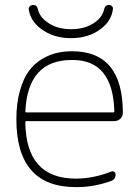

<svg xmlns="http://www.w3.org/2000/svg" viewBox="-20 -764 558 773"><path d="M82 -315.4Q82 -311.5 85.9 -311.5H435.5Q440.4 -311.5 440.4 -315.4Q434.6 -522.5 272.5 -522.5Q271.5 -522.5 270.5 -522.5Q269.5 -522.5 268.6 -522.5Q91.8 -522.5 82 -315.4ZM95.7 -726.6Q94.7 -733.4 100.1 -738.8Q105.5 -744.1 113.3 -744.1Q128.9 -744.1 132.8 -726.6Q139.6 -696.3 169.9 -674.8Q208 -646.5 266.1 -646.5Q324.2 -646.5 363.3 -674.8Q393.6 -697.3 399.4 -727.5Q403.3 -744.1 418 -744.1Q425.8 -744.1 430.7 -739.3Q435.5 -734.4 434.6 -727.5Q428.7 -679.7 386.7 -648.4Q337.9 -610.4 266.1 -610.4Q194.3 -610.4 144.5 -648.4Q102.5 -679.7 95.7 -726.6ZM285.2 -44.9Q355.5 -44.9 427.7 -73.2Q433.6 -76.2 439.5 -72.3Q445.3 -68.4 445.3 -61.5Q445.3 -42 426.8 -35.2Q358.4 -10.7 290 -10.7Q287.1 -10.7 285.2 -10.7Q45.9 -10.7 45.9 -284.2Q45.9 -348.6 60.1 -398.4Q74.2 -448.2 96.2 -478Q118.2 -507.8 148.4 -525.9Q178.7 -543.9 208 -550.8Q237.3 -557.6 270.5 -557.6Q474.6 -557.6 474.6 -309.6Q474.6 -295.9 464.8 -286.1Q454.1 -276.4 439.5 -276.4H85.9Q82 -276.4 82 -272.5Q84 -44.9 285.2 -44.9Z"/></svg>

Font: Gen Jyuu Gothic ExtraLight
Style: Regular
Weight: 100
Designer: [Source Han Sans]
Ryoko NISHIZUKA  (kana & ideographs); Paul D. Hunt (Latin, Greek & Cyrillic); Wenlong ZHANG  (bopomofo
Version: Version 1.002.20150607